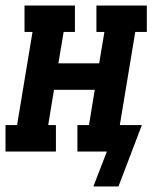

<svg xmlns="http://www.w3.org/2000/svg" viewBox="-39 -550 559 697"><path d="M391 127H300L349 0H242V-96H284L305 -224H157L136 -96H164V0H-19V-96H23L79 -434H50V-530H233V-434H192L173 -320H321L340 -434H311V-530H494V-434H452L396 -96H476Z"/></svg>

Font: Iosevka Slab Oblique
Style: Bold
Weight: 700
Italic angle: -9°
Monospace: yes
Designer: Belleve Invis
Foundry: Belleve Invis
Version: Version 11.1.1; ttfautohint (v1.8.3)